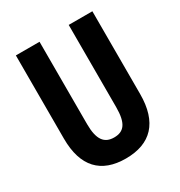

<svg xmlns="http://www.w3.org/2000/svg" viewBox="-171 -833 903 963"><g transform="rotate(-30 281.0 -352.0)"><path d="M503 -235V-714H366V-238C366 -145 339 -111 282 -111C226 -111 197 -146 197 -237V-714H60V-232C60 -69 138 10 280 10C425 10 503 -71 503 -235Z"/></g></svg>

Font: Noto Sans Myanmar UI ExtraCondensed
Style: Bold
Weight: 700
Width: 2
Designer: Monotype Design Team
Foundry: Monotype Imaging Inc.
Version: Version 2.103